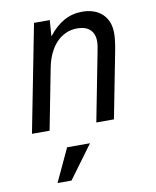

<svg xmlns="http://www.w3.org/2000/svg" viewBox="-90 -629 783 964"><g transform="rotate(-10 301.0 -147.0)"><path d="M147.9 -546.9H228L222.2 -464.8Q260.3 -513.7 302.5 -536.9Q344.7 -560.1 395 -560.1Q427.2 -560.1 453.1 -551Q479 -542 497.3 -524.7Q515.6 -507.3 525.4 -482.7Q535.2 -458 535.2 -426.8Q535.2 -409.7 532.5 -387Q529.8 -364.3 524.9 -338.9L459 0H369.1L435.1 -339.4Q436 -341.8 436.5 -346.2Q443.8 -380.4 443.8 -400.9Q443.8 -439.5 421.4 -460.7Q398.9 -481.9 356 -481.9Q325.2 -481.9 298.6 -470.2Q272 -458.5 250.7 -436.5Q229.5 -414.6 214.1 -382.3Q198.7 -350.1 190.9 -309.1L130.9 0H41ZM203.1 97.2H319.8L195.8 265.6H124.5Z"/></g></svg>

Font: Hack
Style: Italic
Weight: 400
Italic angle: -11°
Monospace: yes
Designer: Christopher Simpkins
Foundry: Christopher Simpkins
Version: Version 2.019; ttfautohint (v1.4.1) -l 4 -r 80 -G 350 -x 0 -